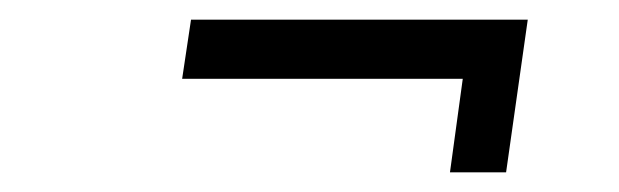

<svg xmlns="http://www.w3.org/2000/svg" viewBox="-20 -376 629 195"><path d="M165 -296H450L437 -201H494L516 -356H174Z"/></svg>

Font: Unageo
Style: Light-Italic
Weight: 300
Designer: Richard Sepsi
Foundry: Richard Sepsi
Version: Version 2.000